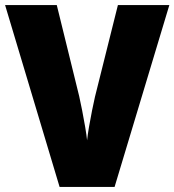

<svg xmlns="http://www.w3.org/2000/svg" viewBox="-20 -734 685 754"><path d="M645 -714 430 0H214L0 -714H203L291 -356Q296 -334 302.5 -301Q309 -268 314.5 -235.5Q320 -203 322 -183Q324 -203 329.5 -235.5Q335 -268 341.5 -300Q348 -332 353 -354L443 -714Z"/></svg>

Font: Noto Sans Khmer UI SemiCondensed Black
Style: Regular
Weight: 900
Width: 4
Designer: Danh Hong and the Monotype Design Team
Foundry: Monotype Imaging Inc.
Version: Version 2.002; ttfautohint (v1.8.4.7-5d5b)